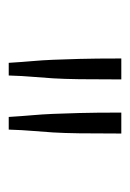

<svg xmlns="http://www.w3.org/2000/svg" viewBox="51 -756 298 440"><g transform="rotate(90 200.0 -536.0)"><path d="M114 -665H162Q162 -605 161.5 -569Q161 -533 159.5 -508.5Q158 -484 156 -461.5Q154 -439 153 -407H124Q122 -439 120 -461.5Q118 -484 117 -508Q116 -532 115 -568.5Q114 -605 114 -665ZM238 -665H286Q286 -605 285.5 -569Q285 -533 283.5 -508.5Q282 -484 280 -461.5Q278 -439 277 -407H248Q246 -439 244 -461.5Q242 -484 241 -508Q240 -532 239 -568.5Q238 -605 238 -665Z"/></g></svg>

Font: Inconsolata Condensed Light
Style: Regular
Weight: 300
Width: 3
Monospace: yes
Designer: Raph Levien, Cyreal, Brenton Simpson
Foundry: Raph Levien, Cyreal, Google
Version: Version 3.001; ttfautohint (v1.8.2.53-6de2)